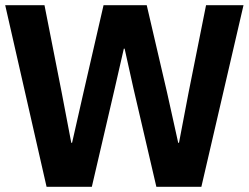

<svg xmlns="http://www.w3.org/2000/svg" viewBox="-28 -718 956 738"><path d="M-8 -698H143L209 -363L246 -169H249L293 -363L370 -698H536L614 -363L657 -169H660L697 -363L764 -698H908L746 0H573L485 -378L451 -531H448L413 -378L325 0H151Z"/></svg>

Font: iA Writer Quattro V
Style: Regular
Weight: 400
Designer: Mike Abbink, Paul van der Laan, Pieter van Rosmalen, Oliver Reichenstein
Foundry: Information Architects Inc.
Version: Version 2.000